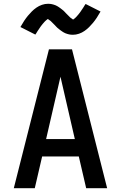

<svg xmlns="http://www.w3.org/2000/svg" viewBox="-20 -996 640 1016"><path d="M53 0 239 -735H361L547 0H436L397 -168H203L164 0ZM376 -260 323 -490Q317 -515 311.5 -540Q306 -565 300 -590Q294 -565 288.5 -540Q283 -515 277 -490L224 -260ZM366 -812Q360 -812 355 -812.5Q350 -813 345.5 -814Q341 -815 336 -816.5Q331 -818 326 -820Q321 -822 317 -824.5Q313 -827 309 -829.5Q305 -832 300.5 -835.5Q296 -839 292 -842Q288 -845 284 -848.5Q280 -852 277 -855.5Q274 -859 271 -862Q268 -865 263.5 -869.5Q259 -874 255 -878Q251 -882 248 -885Q245 -888 239.5 -891Q234 -894 234 -896L231 -894Q228 -892 225 -889.5Q222 -887 219.5 -884.5Q217 -882 215.5 -880.5Q214 -879 212.5 -877Q211 -875 209 -873Q207 -871 205.5 -869Q204 -867 202 -864.5Q200 -862 198 -859.5Q196 -857 194 -854Q192 -851 190 -848Q188 -845 186 -842Q184 -839 181.5 -835.5Q179 -832 177 -828.5Q175 -825 172.5 -821Q170 -817 167 -813L88 -853Q98 -871 108 -886Q118 -901 128 -913Q138 -925 148.5 -935.5Q159 -946 172.5 -955.5Q186 -965 202 -970.5Q218 -976 234 -976Q240 -976 245 -975.5Q250 -975 254.5 -974Q259 -973 264 -971.5Q269 -970 274 -968Q279 -966 283 -963.5Q287 -961 291 -958.5Q295 -956 299.5 -952.5Q304 -949 308 -946Q312 -943 316 -939.5Q320 -936 323 -932.5Q326 -929 329 -926Q332 -923 336.5 -918.5Q341 -914 345 -910Q349 -906 352 -903Q355 -900 360.5 -897Q366 -894 366 -892L369 -894Q372 -896 375 -898.5Q378 -901 380.5 -903.5Q383 -906 384.5 -907.5Q386 -909 387.5 -911Q389 -913 391 -915Q393 -917 394.5 -919Q396 -921 398 -923.5Q400 -926 402 -928.5Q404 -931 406 -934Q408 -937 410 -940Q412 -943 414 -946Q416 -949 418.5 -952.5Q421 -956 423 -959.5Q425 -963 427.5 -967Q430 -971 433 -975L512 -935Q502 -917 492 -902Q482 -887 472 -875Q462 -863 451.5 -852.5Q441 -842 427.5 -832.5Q414 -823 398 -817.5Q382 -812 366 -812Z"/></svg>

Font: Iosevka Semibold Extended
Style: Regular
Weight: 600
Width: 7
Monospace: yes
Designer: Belleve Invis
Foundry: Belleve Invis
Version: Version 32.5.0; ttfautohint (v1.8.4)